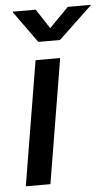

<svg xmlns="http://www.w3.org/2000/svg" viewBox="-54 -787 476 824"><g transform="rotate(-5 184.5 -375.5)"><path d="M23.4 0 112.3 -535.6H218.3L129.4 0ZM131.8 -751.5 187 -667 270 -751.5H368.7L367.7 -748.5L224.1 -612.8H130.9L33.2 -748.5L34.2 -751.5Z"/></g></svg>

Font: Inter 20pt Medium
Style: Italic
Weight: 500
Italic angle: -9.3988°
Version: Version 4.001;git-66647c0bb